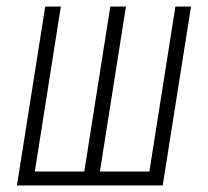

<svg xmlns="http://www.w3.org/2000/svg" viewBox="-20 -570 640 590"><path d="M32 0 119 -550H167L87 -43H239L319 -550H367L287 -43H439L519 -550H567L480 0Z"/></svg>

Font: NKDuy Mono Thin
Style: Italic
Weight: 100
Italic angle: -9°
Monospace: yes
Designer: NKDuy
Foundry: NKDuy
Version: Version 2.251; ttfautohint (v1.8.4.7-5d5b)